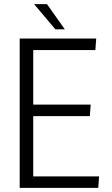

<svg xmlns="http://www.w3.org/2000/svg" viewBox="-20 -916 544 936"><path d="M76 -728H449L445 -672H142V-406H422L418 -350H142V-56H463L459 0H76ZM250 -773 146 -896H209L296 -773Z"/></svg>

Font: Murecho Thin Light
Style: Regular
Weight: 300
Version: Version 1.010